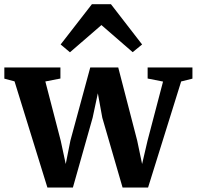

<svg xmlns="http://www.w3.org/2000/svg" viewBox="-24 -858 907 885"><path d="M43 -483 -4 -495.5V-547H254.5V-496L185 -482.5L256 -209L279 -102L300.5 -210L392 -547H521L608.5 -209.5L631 -102L656 -209.5L727.5 -482L656.5 -496V-547H863V-495.5L811 -482.5L658.5 6.5H541L447.5 -315.5L427 -428L403 -315.5L312 6.5H194.5ZM255.5 -653 399.5 -838.5H487.5L631 -653L587.5 -617.5L443.5 -742.5L298.5 -617Z"/></svg>

Font: Merriweather Text
Style: Bold
Weight: 700
Designer: Eben Sorkin
Foundry: Eben Sorkin
Version: Version 2.100